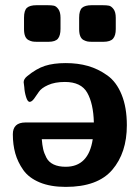

<svg xmlns="http://www.w3.org/2000/svg" viewBox="-20 -714 544 745"><path d="M29.8 -192.9Q29.8 -238.8 79.1 -238.8H344.2Q342.3 -312 318.6 -354Q294.9 -396 231.9 -396Q192.9 -396 166.5 -384Q140.1 -372.1 130.6 -357.4Q121.1 -342.8 112.1 -330.8Q103 -318.8 95 -318.8Q86.9 -318.8 81.1 -337.9Q75.2 -356.9 74.2 -376L71.8 -395Q71.8 -407.2 85 -418Q121.1 -447.8 154.5 -458.5Q188 -469.2 235.1 -469.2Q282.2 -469.2 321.5 -458Q360.8 -446.8 396.5 -421.4Q432.1 -396 452.1 -346.4Q472.2 -296.9 472.2 -228Q472.2 -121.1 415.5 -54.9Q358.9 11.2 234.9 11.2Q175.8 11.2 133.8 -6.3Q91.8 -23.9 70.3 -54.4Q48.8 -85 39.3 -118.9Q29.8 -152.8 29.8 -192.9ZM73.2 -601.1V-645Q73.2 -673.8 84.7 -683.8Q96.2 -693.8 122.1 -693.8H164.1Q180.2 -693.8 189.2 -691.9Q198.2 -689.9 206.5 -678.5Q214.8 -667 214.8 -645V-602.1Q214.8 -576.2 204.8 -564Q194.8 -551.8 168 -551.8H124Q112.8 -551.8 106 -553Q99.1 -554.2 90.6 -558.6Q82 -563 77.6 -573.5Q73.2 -584 73.2 -601.1ZM142.1 -173.8Q144 -150.9 147.5 -135.5Q150.9 -120.1 159.9 -102.5Q168.9 -85 188 -75.9Q207 -66.9 234.9 -66.9Q323.7 -66.9 339.8 -173.8ZM287.1 -601.1V-645Q287.1 -673.8 298.6 -683.8Q310.1 -693.8 335.9 -693.8H377.9Q394 -693.8 403.1 -691.9Q412.1 -689.9 420.7 -678.5Q429.2 -667 429.2 -645V-601.1Q429.2 -576.2 418.7 -564Q408.2 -551.8 380.9 -551.8H337.9Q326.7 -551.8 319.8 -553Q313 -554.2 304.4 -558.6Q295.9 -563 291.5 -573.5Q287.1 -584 287.1 -601.1Z"/></svg>

Font: CMU Sans Serif
Style: Bold
Weight: 700
Version: Version 0.7.0